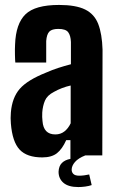

<svg xmlns="http://www.w3.org/2000/svg" viewBox="-20 -629 479 777"><path d="M151 8Q89 8 59.5 -23.5Q30 -55 24 -129Q23 -138 23 -151Q23 -164 24 -174Q29 -234 60 -269.5Q91 -305 166 -335Q191 -346 215.5 -354Q240 -362 267 -369V-459Q266 -485 256 -498.5Q246 -512 216 -512Q190 -512 179.5 -501Q169 -490 167 -463Q167 -455 167 -438Q167 -421 167 -403.5Q167 -386 167 -376H42Q41 -384 40.5 -407.5Q40 -431 41 -449Q44 -533 83 -571Q122 -609 219 -609Q287 -609 324.5 -590.5Q362 -572 377.5 -532Q393 -492 395 -428L394 0H265V-62H248Q232 -26 210.5 -9Q189 8 151 8ZM204 -85Q225 -85 240.5 -97Q256 -109 266 -130V-283Q248 -279 231 -272.5Q214 -266 198 -257Q171 -243 162 -222Q153 -201 151 -174Q150 -155 152 -139Q156 -85 204 -85ZM217 66Q218 43 230.5 30.5Q243 18 265 14V-11H316L325 0Q297 11 283.5 26.5Q270 42 270 58Q270 68 277 75Q284 82 301 82Q310 82 321.5 80.5Q333 79 341 77L351 120Q340 124 325 126Q310 128 297 128Q257 128 237 111Q217 94 217 66Z"/></svg>

Font: Big Shoulders Display ExtraBold
Style: Regular
Weight: 800
Designer: Patric King
Foundry: XO Type Co
Version: Version 1.000; ttfautohint (v1.8.2)